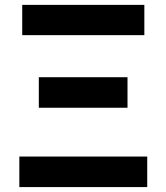

<svg xmlns="http://www.w3.org/2000/svg" viewBox="-20 -760 676 780"><path d="M58.6 0V-124H578.1V0ZM137.7 -322.3V-446.3H498V-322.3ZM70.3 -617.2V-740.2H566.4V-617.2Z"/></svg>

Font: Bpmf Zihi Sans Bold
Style: Bold
Weight: 700
Foundry: But Ko
Version: Version 1.320